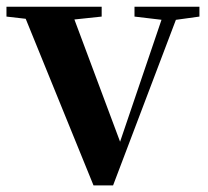

<svg xmlns="http://www.w3.org/2000/svg" viewBox="-29 -556 627 579"><path d="M253 3.1 33.7 -535.7H181L343.6 -100.6H322.7L328.4 -114.7L471.4 -535.7H516.4L312 3.1ZM-9.5 -506V-535.7H277.6V-506L172.4 -494.8H88.1ZM376.6 -506V-535.7H572.4V-506L491.4 -494.8H471Z"/></svg>

Font: Noto Serif KR
Style: Regular
Weight: 200
Designer: Ryoko NISHIZUKA 西塚涼子 (kana & ideographs); Frank Grießhammer (Latin, Greek & Cyrillic); Wenlong ZHANG 张文龙 (bopomofo); San
Foundry: Adobe
Version: Version 2.001;hotconv 1.1.0;makeotfexe 2.6.0